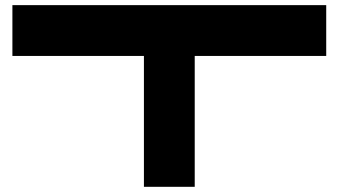

<svg xmlns="http://www.w3.org/2000/svg" viewBox="-20 -720 1306 740"><path d="M1237.3 -700.2V-504.4H730.5V0H534.7V-504.4H27.8V-700.2Z"/></svg>

Font: Donpoligrafbum
Style: Bold
Weight: 700
Designer: Sasha Pavljenko
Version: Version 1.002;Fontself Maker 3.5.8